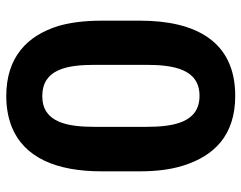

<svg xmlns="http://www.w3.org/2000/svg" viewBox="-99 -662 771 613"><g transform="rotate(-90 286.5 -355.5)"><path d="M527 -294V-417C527 -471 521 -517 510 -555C479 -654 411 -721 286 -721C250 -721 218 -715 189 -704C89 -664 46 -560 46 -417V-294C46 -241 52 -195 64 -157C95 -57 161 10 287 10C461 10 527 -116 527 -294ZM287 -104C202 -104 188 -186 188 -275V-438C188 -526 202 -606 286 -606C372 -606 386 -527 386 -438V-275C386 -186 372 -104 287 -104Z"/></g></svg>

Font: Asimov Print
Style: A
Weight: 500
Designer: Google
Version: Version 2.000980: 2014